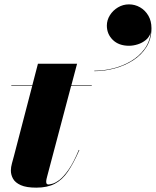

<svg xmlns="http://www.w3.org/2000/svg" viewBox="-20 -853 717 883"><path d="M471.4 -735.3Q471.4 -760.5 485.4 -782.9Q499.4 -805.3 522.6 -819.1Q545.8 -832.9 573 -832.9Q600.6 -832.9 624.2 -819.3Q647.8 -805.7 662.2 -781.1Q676.6 -756.5 676.6 -723.3Q676.6 -673.7 653.4 -636.7Q630.2 -599.7 591.6 -575.1Q553 -550.5 506.4 -538.1Q459.8 -525.7 413.4 -525.7V-527.7Q457.8 -527.7 501.8 -538.9Q545.8 -550.1 583 -572.3Q620.2 -594.5 644.6 -627.7Q669 -660.9 673.4 -704.9Q667.8 -683.3 651.2 -669.5Q634.6 -655.7 613.6 -649.1Q592.6 -642.5 573.4 -642.5Q526.6 -642.5 499 -669.3Q471.4 -696.1 471.4 -735.3ZM345 -163Q318.5 -102.5 292.5 -64.2Q266.5 -26 232.2 -8Q198 10 147 10Q101 10 75.5 -1.5Q50 -13 40 -31Q30 -49 30 -68.5Q30 -84 35 -102Q40 -120 44 -135L128 -457.5H32V-460H128.5L154.5 -560H334.5L308 -460H402V-457.5H307L197 -42Q195.5 -36.5 194 -30Q192.5 -23.5 192.5 -16.5Q192.5 -4.5 203 -4.5Q207 -4.5 220.2 -7.8Q233.5 -11 252.8 -25.2Q272 -39.5 295 -72.2Q318 -105 342.5 -163.5Z"/></svg>

Font: Bodoni* 72pt Fatface
Style: Italic
Weight: 900
Italic angle: -13°
Version: Version 2.3